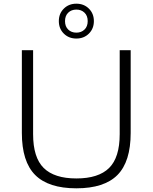

<svg xmlns="http://www.w3.org/2000/svg" viewBox="-20 -1012 827 1041"><path d="M394 9Q243 9 170.8 -63.2Q98.5 -135.5 98.5 -291.5V-740H159.5V-284.5Q159.5 -158 217 -101.2Q274.5 -44.5 394 -44.5Q514 -44.5 571.5 -101.2Q629 -158 629 -284.5V-740H688.5V-291.5Q688.5 -135.5 616.8 -63.2Q545 9 394 9ZM394 -803Q353 -803 326 -829.8Q299 -856.5 299 -897.5Q299 -938.5 326 -965.2Q353 -992 394 -992Q435 -992 462 -965.2Q489 -938.5 489 -897.5Q489 -856.5 462 -829.8Q435 -803 394 -803ZM394 -835Q421 -835 438.2 -851.8Q455.5 -868.5 455.5 -897.5Q455.5 -926.5 438.2 -943.2Q421 -960 394 -960Q367 -960 349.8 -943.2Q332.5 -926.5 332.5 -897.5Q332.5 -868.5 349.8 -851.8Q367 -835 394 -835Z"/></svg>

Font: Encode Sans Expanded Light
Style: Regular
Weight: 300
Width: 7
Designer: Multiple Designers
Foundry: Impallari Type
Version: Version 3.000; ttfautohint (v1.8.3) -l 8 -r 50 -G 200 -x 14 